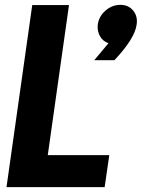

<svg xmlns="http://www.w3.org/2000/svg" viewBox="-20 -771 584 791"><path d="M426.8 -592.8Q402.8 -601.6 391.4 -622.8Q379.9 -644 382.8 -669.9Q387.7 -704.1 414.8 -727.5Q441.9 -751 476.1 -751Q509.3 -751 528.6 -727.5Q547.9 -704.1 543 -669.9Q535.2 -611.8 451.2 -522.9H368.2ZM112.8 -750H264.2L176.8 -131.8H430.2L411.1 0H6.8Z"/></svg>

Font: Oakes Grotesk
Style: Bold Italic
Weight: 700
Designer: Samuel Oakes
Foundry: Samuel Oakes
Version: Version 1.0 | wf-rip DC20170320